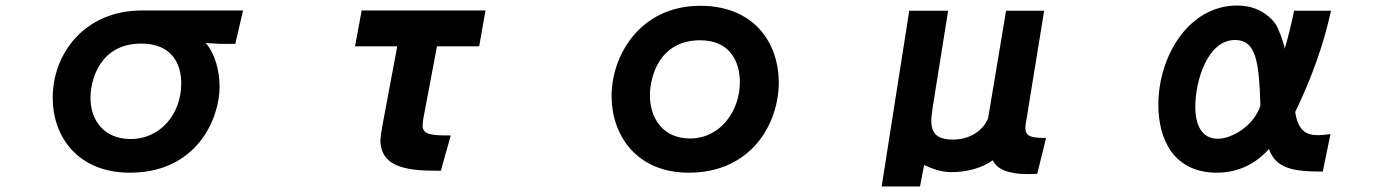

<svg xmlns="http://www.w3.org/2000/svg" viewBox="-20 -556 5040 696"><path d="M726 -400 779 -397H833L861 -518H494C289 -518 171 -364 171 -201C171 -63 260 70 451 70C693 70 776 -125 776 -242C776 -302 758 -363 726 -400ZM454 -52C355 -52 308 -122 308 -201C308 -268 343 -398 492 -398C601 -398 637 -327 637 -254C637 -139 558 -52 454 -52Z M1578 63 1614 -65C1544 -65 1512 -67 1512 -101C1512 -108 1513 -115 1514 -123L1564 -388H1717L1740 -518H1291L1267 -388H1420L1367 -105C1364 -90 1359 -58 1359 -45C1362 59 1474 63 1578 63Z M2477 70C2703 70 2803 -107 2803 -257C2803 -402 2712 -535 2519 -535C2300 -535 2197 -355 2197 -208C2197 -66 2287 70 2477 70ZM2481 -54C2382 -54 2336 -129 2336 -210C2336 -278 2370 -410 2518 -410C2626 -410 2662 -333 2662 -258C2662 -157 2594 -54 2481 -54Z M3740 74 3772 -56C3726 -56 3697 -58 3697 -92C3697 -104 3700 -117 3701 -123L3765 -517H3627L3562 -128C3543 -79 3491 -50 3435 -50C3371 -50 3356 -78 3356 -118C3356 -133 3359 -150 3361 -167L3417 -517H3276L3176 120H3315L3330 42C3359 56 3393 68 3428 68C3484 68 3538 54 3579 25C3600 72 3674 75 3704 75C3714 75 3725 75 3740 74Z M4775 66 4803 -70C4786 -68 4771 -66 4758 -66C4713 -66 4686 -83 4675 -150C4732 -267 4777 -390 4805 -517H4671C4665 -484 4646 -407 4637 -379C4635 -400 4613 -456 4604 -469C4569 -516 4518 -536 4465 -536C4288 -536 4179 -351 4179 -176C4179 -52 4234 70 4391 70C4456 70 4524 47 4580 -16C4605 56 4670 66 4775 66ZM4549 -173C4523 -95 4441 -53 4395 -53C4337 -53 4313 -101 4313 -170C4313 -262 4357 -411 4457 -411C4532 -411 4544 -337 4549 -173Z"/></svg>

Font: LINE Seed JP_OTF Bold
Style: Regular
Weight: 700
Designer: LINE & Fontrix & Fontworks
Version: Version 1.009